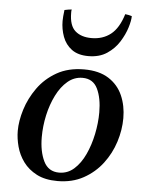

<svg xmlns="http://www.w3.org/2000/svg" viewBox="-53 -777 633 832"><g transform="rotate(5 263.5 -361.0)"><path d="M489 -284Q489 -233 472.5 -181Q456 -129 423 -85.5Q390 -42 341 -15Q292 12 228 12Q174 12 137.5 -7Q101 -26 79 -56Q57 -86 47.5 -121.5Q38 -157 38 -190Q38 -233 53.5 -283Q69 -333 101 -378Q133 -423 183 -451.5Q233 -480 302 -480Q367 -480 408.5 -453.5Q450 -427 469.5 -382.5Q489 -338 489 -284ZM383 -300Q383 -362 363.5 -402.5Q344 -443 298 -443Q262 -443 233.5 -419Q205 -395 185 -355Q165 -315 154.5 -267.5Q144 -220 144 -172Q144 -110 164.5 -67.5Q185 -25 232 -25Q269 -25 297 -50Q325 -75 344 -116Q363 -157 373 -205.5Q383 -254 383 -300ZM225 -734Q224 -728 224 -725.5Q224 -723 224 -719Q224 -664 250 -641Q276 -618 321 -618Q370 -618 404.5 -645Q439 -672 458 -734Q475 -732 487 -728Q487 -709 477.5 -678Q468 -647 448 -615Q428 -583 395 -561Q362 -539 314 -539Q269 -539 241.5 -559.5Q214 -580 202 -613Q190 -646 190 -681Q190 -690 191 -702Q192 -714 194 -729Q202 -731 209.5 -732Q217 -733 225 -734Z"/></g></svg>

Font: Castoro
Style: Italic
Weight: 400
Italic angle: -11°
Designer: John Hudson with Paul Hanslow, assisted by Kaja Sojewska.
Foundry: Tiro Typeworks Ltd.
Version: Version 2.04